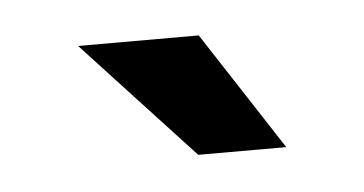

<svg xmlns="http://www.w3.org/2000/svg" viewBox="-26 -710 334 176"><g transform="rotate(-5 141.0 -621.5)"><path d="M151 -567 50 -676H161L232 -567Z"/></g></svg>

Font: Non Bureau
Style: Regular
Weight: 400
Designer: Jona Saucedo
Foundry: Non Foundry
Version: Version 1.000; ttfautohint (v1.8.4)